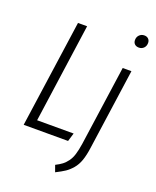

<svg xmlns="http://www.w3.org/2000/svg" viewBox="-171 -849 935 1151"><g transform="rotate(20 296.5 -274.0)"><path d="M540 -670.9Q522.9 -670.9 512.9 -680.4Q502.9 -689.9 502.9 -706.1Q502.9 -725.6 515.6 -738.3Q528.3 -751 546.9 -751Q563.5 -751 573.2 -741.2Q583 -731.4 583 -715.8Q583 -695.8 570.6 -683.3Q558.1 -670.9 540 -670.9ZM205.1 -685.1 116.2 -53.2H349.1L333 0H49.8L147 -685.1ZM324.2 203.1 309.1 161.1Q335 147.9 350.6 136Q366.2 124 380.6 104.7Q395 85.4 403.8 57.1Q412.6 28.8 418.9 -13.2L491.2 -522.9H546.9L474.1 -7.8Q467.3 42 455.6 75.4Q443.8 108.9 423.6 132.6Q403.3 156.2 382.1 170.4Q360.8 184.6 324.2 203.1Z"/></g></svg>

Font: Fira Sans Compressed Light
Style: Italic
Weight: 300
Width: 3
Italic angle: -8°
Designer: Carrois Corporate & Edenspiekermann AG
Foundry: Carrois Corporate GbR & Edenspiekermann AG
Version: Version 4.203;PS 004.203;hotconv 1.0.88;makeotf.lib2.5.64775